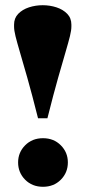

<svg xmlns="http://www.w3.org/2000/svg" viewBox="-20 -705 328 737"><path d="M254 -610.5V-603Q254 -588.5 248.5 -566.2Q243 -544 231.8 -505.8Q220.5 -467.5 203 -406Q185.5 -344.5 162 -251H126Q102.5 -344.5 85 -406Q67.5 -467.5 56.2 -505.8Q45 -544 39.5 -566.2Q34 -588.5 34 -603V-610.5Q34 -635.5 50 -652Q66 -668.5 91.2 -676.8Q116.5 -685 144 -685Q171.5 -685 196.8 -676.8Q222 -668.5 238 -652Q254 -635.5 254 -610.5ZM145 -174.5Q186.5 -174.5 213.5 -147.2Q240.5 -120 240.5 -81.5Q240.5 -42.5 213.5 -15.2Q186.5 12 145 12Q103.5 12 76.5 -15.2Q49.5 -42.5 49.5 -81.5Q49.5 -120 76.5 -147.2Q103.5 -174.5 145 -174.5Z"/></svg>

Font: Newsreader 16pt ExtraBold
Style: Regular
Weight: 800
Designer: Hugues Gentile
Foundry: Production Type
Version: Version 1.003; ttfautohint (v1.8.3)